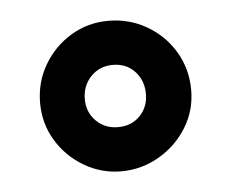

<svg xmlns="http://www.w3.org/2000/svg" viewBox="-33 -708 406 338"><g transform="rotate(-5 170.5 -539.0)"><path d="M37 -538Q37 -575 55 -605.5Q73 -636 103 -654Q133 -672 169 -672Q206 -672 237 -654Q268 -636 286 -605.5Q304 -575 304 -538Q304 -502 285.5 -472Q267 -442 236 -424Q205 -406 169 -406Q134 -406 103.5 -424Q73 -442 55 -472Q37 -502 37 -538ZM224 -538Q224 -562 209 -578Q194 -594 170 -594Q147 -594 131.5 -578Q116 -562 116 -538Q116 -515 131.5 -499.5Q147 -484 170 -484Q194 -484 209 -499.5Q224 -515 224 -538Z"/></g></svg>

Font: Pridi Medium
Style: Regular
Weight: 500
Designer: Katatrad Team
Foundry: CadsonDemak
Version: Version 1.001